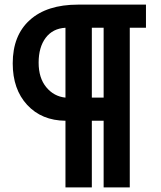

<svg xmlns="http://www.w3.org/2000/svg" viewBox="-20 -730 697 830"><path d="M35 -456Q35 -577 109 -643.5Q183 -710 317 -710H611V-610H541V80H428V-208H377V80H263V-208Q160 -209 97.5 -276.5Q35 -344 35 -456ZM147 -459Q147 -393 180 -353Q213 -313 263 -308V-610Q208 -607 177.5 -566.5Q147 -526 147 -459ZM428 -308V-610H377V-308Z"/></svg>

Font: Raleway
Style: Bold
Weight: 700
Designer: Matt McInerney, Pablo Impallari, Rodrigo Fuenzalida
Foundry: Matt McInerney, Pablo Impallari, Rodrigo Fuenzalida
Version: Version 3.000